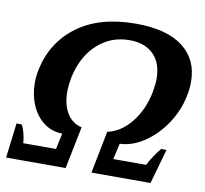

<svg xmlns="http://www.w3.org/2000/svg" viewBox="-76 -760 898 842"><g transform="rotate(10 372.5 -338.5)"><path d="M23 -155H46Q54 -142 60 -119Q66 -96 67 -75H213L228 -146Q180 -147 144.5 -174.5Q109 -202 90 -247Q71 -292 71 -345Q71 -373 77 -403Q103 -529 202.5 -603Q302 -677 463 -677Q602 -677 673.5 -621.5Q745 -566 745 -468Q745 -435 738 -403Q725 -338 686.5 -279.5Q648 -221 594 -184.5Q540 -148 484 -146L468 -75H614Q624 -95 639.5 -118Q655 -141 667 -155H691L647 0H384L421 -188Q481 -201 526 -257Q571 -313 587 -392Q594 -431 594 -453Q594 -524 555.5 -562.5Q517 -601 448 -601Q365 -601 304.5 -545.5Q244 -490 224 -392Q218 -359 218 -331Q218 -274 241 -236Q264 -198 307 -188L269 0H4Z"/></g></svg>

Font: Trirong
Style: Bold Italic
Weight: 700
Italic angle: -12°
Designer: Katatrad Team
Foundry: CadsonDemak
Version: Version 1.001